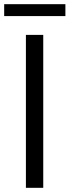

<svg xmlns="http://www.w3.org/2000/svg" viewBox="-22 -899 333 919"><path d="M102 0H185V-732H102ZM-2 -822H291V-879H-2Z"/></svg>

Font: Noto Sans KR DemiLight
Style: Regular
Weight: 350
Designer: Ryoko NISHIZUKA 西塚涼子 (kana, bopomofo & ideographs); Paul D. Hunt (Latin, Greek & Cyrillic); Sandoll Communications 산돌커뮤니
Foundry: Adobe
Version: Version 2.004;hotconv 1.0.118;makeotfexe 2.5.65603